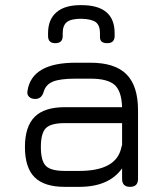

<svg xmlns="http://www.w3.org/2000/svg" viewBox="-20 -727 644 747"><path d="M297 -707Q426 -707 426 -598V-587Q426 -559 397 -559Q369 -559 369 -582V-598Q369 -628 353 -640.5Q337 -653 296 -654Q256 -654 240 -641Q224 -628 224 -598V-587Q224 -559 195 -559Q167 -559 167 -587V-598Q167 -652 200.5 -680Q234 -708 297 -707ZM232 0Q152 0 114.5 -37.5Q77 -75 77 -155Q77 -234 114.5 -272Q152 -310 232 -310H455Q453 -373 425.5 -397Q398 -421 332 -421H274Q214 -421 186 -409.5Q158 -398 150 -370Q142 -342 117 -342Q102 -342 93 -350.5Q84 -359 87 -374Q104 -483 274 -483H332Q427 -483 472 -438Q517 -393 517 -298V-31Q517 0 486 0Q455 0 455 -31V-72Q404 0 288 0ZM288 -62Q433 -62 452 -153Q453 -157 455 -163V-248H232Q178 -248 158.5 -228.5Q139 -209 139 -155Q139 -101 158.5 -81.5Q178 -62 232 -62Z"/></svg>

Font: Jura Medium
Style: Regular
Weight: 500
Designer: Daniel Johnson, Alexei Vanyashin
Foundry: Daniel Johnson
Version: Version 5.103